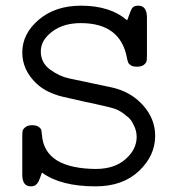

<svg xmlns="http://www.w3.org/2000/svg" viewBox="-20 -642 623 673"><path d="M58.1 -29.8V-162.1Q58.1 -175.3 59.1 -182.1Q60.1 -189 68.6 -196Q77.1 -203.1 92.8 -203.1Q107.9 -203.1 116 -197Q124 -190.9 125 -185.5Q126 -180.2 127 -169.9Q130.9 -108.9 182.1 -78.1Q231 -50.3 315.9 -49.8Q380.9 -49.8 419.9 -84Q459 -118.2 459 -162.1Q459 -181.2 450.9 -199Q442.9 -216.8 435.5 -224.9Q428.2 -232.9 426.8 -232.9Q403.8 -252.9 385.5 -259.5Q367.2 -266.1 316.9 -276.9L273.9 -286.1Q218.8 -298.3 196.8 -303.7Q174.8 -309.1 150.9 -320.1Q127 -331.1 106.9 -350.1Q58.1 -397 58.1 -458Q58.1 -523.9 116 -573Q173.8 -622.1 264.2 -622.1Q366.2 -622.1 425.8 -570.8Q438 -606 443.6 -614Q449.2 -622.1 464.8 -622.1Q494.6 -622.1 495.1 -581.1V-449.2Q495.1 -436 494.1 -429Q493.2 -421.9 484.6 -415Q476.1 -408.2 460 -408.2Q445.8 -408.2 438.5 -413.1Q431.2 -418 429 -423.6Q426.8 -429.2 424.8 -439.9Q401.9 -561 263.2 -561Q202.1 -561 162.6 -531Q123 -501 123 -461.9Q123 -421.9 156 -397.9Q189 -374 222.2 -367.2L370.1 -335.9Q437 -321.8 480.5 -273.9Q523.9 -226.1 523.9 -166Q523.9 -96.2 467 -42.5Q410.2 11.2 314.9 11.2Q192.9 11.2 127 -37.1Q119.1 -14.2 115.5 -6.6Q111.8 1 105.5 6.1Q99.1 11.2 87.9 11.2Q58.1 11.2 58.1 -29.8Z"/></svg>

Font: CMU Typewriter Text Variable Width
Style: Medium
Weight: 500
Version: Version 0.7.0